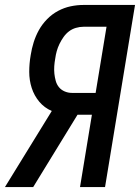

<svg xmlns="http://www.w3.org/2000/svg" viewBox="-40 -755 565 775"><path d="M283 0 331 -292H273L94 0H-20L169 -307Q139 -320 118.5 -344.5Q98 -369 88 -400Q78 -431 78 -465Q78 -499 84 -533Q88 -559 96 -584.5Q104 -610 117 -633.5Q130 -657 150 -677.5Q170 -698 194.5 -711Q219 -724 245 -729.5Q271 -735 297 -735H505L384 0ZM250 -380H346L390 -647H297Q282 -647 266.5 -642.5Q251 -638 238.5 -628.5Q226 -619 216.5 -605.5Q207 -592 200 -577.5Q193 -563 189 -548.5Q185 -534 183 -519Q180 -503 179 -487.5Q178 -472 179.5 -457.5Q181 -443 185 -428.5Q189 -414 198 -403Q207 -392 221 -386Q235 -380 250 -380Z"/></svg>

Font: Iosevka Semibold Oblique
Style: Regular
Weight: 600
Italic angle: -9°
Monospace: yes
Designer: Belleve Invis
Foundry: Belleve Invis
Version: Version 32.5.0; ttfautohint (v1.8.4)